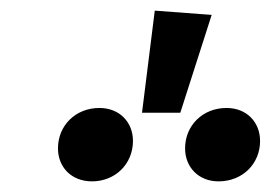

<svg xmlns="http://www.w3.org/2000/svg" viewBox="-20 -953 509 361"><path d="M271 -933 247 -741H319L378 -925ZM167 -750C122 -750 89 -717 89 -674C89 -639 114 -612 153 -612C197 -612 230 -645 230 -688C230 -723 205 -750 167 -750ZM406 -750C361 -750 328 -717 328 -674C328 -639 353 -612 391 -612C436 -612 469 -645 469 -688C469 -723 444 -750 406 -750Z"/></svg>

Font: Fira Sans Medium
Style: Italic
Weight: 500
Italic angle: -8°
Designer: bBox Type GmbH & Carrois Corporate GbR & Edenspiekermann AG
Foundry: bBox Type GmbH & Carrois Corporate GbR & Edenspiekermann AG
Version: Version 4.301;PS 004.301;hotconv 1.0.88;makeotf.lib2.5.64775